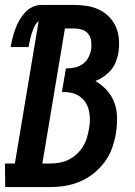

<svg xmlns="http://www.w3.org/2000/svg" viewBox="-49 -755 544 775"><path d="M-28 0 -29 -95H11L107 -670Q99 -664 94 -655.5Q89 -647 85.5 -638Q82 -629 79 -620Q76 -611 74 -602Q72 -593 70 -583.5Q68 -574 66 -565H-6Q-3 -583 1.5 -601Q6 -619 12.5 -637Q19 -655 28.5 -672Q38 -689 51 -703.5Q64 -718 81.5 -726.5Q99 -735 117 -735H249Q276 -735 302 -731Q328 -727 351 -716Q374 -705 391.5 -687Q409 -669 419 -646Q429 -623 431 -596.5Q433 -570 429 -543Q426 -525 419 -506.5Q412 -488 399.5 -473Q387 -458 370.5 -446.5Q354 -435 336 -428Q362 -413 382 -391Q402 -369 412.5 -341Q423 -313 423.5 -281Q424 -249 419 -218V-217Q414 -187 403.5 -157.5Q393 -128 374 -102Q355 -76 329.5 -55.5Q304 -35 274.5 -22.5Q245 -10 215 -5Q185 0 155 0ZM122 -95H154Q173 -95 192 -98.5Q211 -102 228 -110.5Q245 -119 260 -132.5Q275 -146 285.5 -163Q296 -180 301.5 -198Q307 -216 310 -234Q314 -253 314 -272Q314 -291 310 -308.5Q306 -326 296.5 -341Q287 -356 272.5 -366Q258 -376 240 -380Q222 -384 203 -384H201L217 -479H222Q239 -479 255.5 -483Q272 -487 286 -497.5Q300 -508 308 -523.5Q316 -539 319 -556Q321 -572 319 -589Q317 -606 307.5 -618Q298 -630 282.5 -635Q267 -640 250 -640H213Z"/></svg>

Font: Iosevka QP
Style: Bold Italic
Weight: 700
Italic angle: -9°
Designer: Belleve Invis
Foundry: Belleve Invis
Version: Version 20.0.0; ttfautohint (v1.8.4)